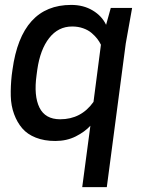

<svg xmlns="http://www.w3.org/2000/svg" viewBox="-20 -562 593 782"><path d="M314.9 200.2 348.1 -49.8Q325.2 -24.9 288.3 -6.3Q251.5 12.2 205.1 12.2Q160.2 12.2 125.7 -1.5Q91.3 -15.1 70.6 -39.3Q49.8 -63.5 37.4 -97.2Q24.9 -130.9 23.9 -170.9Q22.9 -210.9 27.8 -255.9L30.8 -277.8Q66.9 -542 270 -542Q319.8 -542 357.4 -519.5Q395 -497.1 412.1 -460.9L431.2 -529.8H518.1L492.2 -384.8L415 200.2ZM360.8 -147 391.1 -379.9Q384.8 -392.6 376 -404.1Q367.2 -415.5 353.3 -427.5Q339.4 -439.5 318.8 -446.8Q298.3 -454.1 273.9 -454.1Q217.3 -454.1 180.4 -407.2Q143.6 -360.4 131.8 -277.8L128.9 -255.9Q117.2 -171.9 140.6 -124Q164.1 -76.2 225.1 -76.2Q310.5 -76.2 360.8 -147Z"/></svg>

Font: Cooper Hewitt
Style: Medium Italic
Weight: 708
Designer: Village Type and Design LLC
Foundry: Cooper Hewitt Smithsonian Design Museum
Version: 1.000